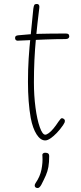

<svg xmlns="http://www.w3.org/2000/svg" viewBox="-20 -700 409 968"><path d="M148 -656Q150 -670 153 -675Q156 -680 165 -680Q171 -680 174 -677.5Q177 -675 178 -670.5Q179 -666 178 -659Q168 -578 162 -514.5Q156 -451 153.5 -396.5Q151 -342 151 -285Q151 -218 159 -157.5Q167 -97 180.5 -59Q194 -21 208 -21Q215 -21 226 -29Q237 -37 249.5 -52Q262 -67 275 -87Q282 -97 285.5 -100.5Q289 -104 292 -104Q296 -104 299.5 -102Q303 -100 305 -97.5Q307 -95 307 -91Q307 -86 305.5 -82Q304 -78 298 -69Q283 -47 266 -29.5Q249 -12 234 -2Q219 8 208 8Q184 8 164.5 -22.5Q145 -53 135 -105Q128 -144 124.5 -190Q121 -236 121 -288Q121 -349 124.5 -404.5Q128 -460 134.5 -520.5Q141 -581 148 -656ZM72 -495Q65 -494 60.5 -497.5Q56 -501 56 -508Q56 -515 59.5 -518Q63 -521 71 -522Q104 -525 128.5 -527Q153 -529 177.5 -529.5Q202 -530 233 -530.5Q264 -531 310 -531Q320 -531 324 -528.5Q328 -526 329 -519Q330 -512 325 -507.5Q320 -503 310 -503Q285 -503 261 -502.5Q237 -502 210.5 -501Q184 -500 150.5 -498.5Q117 -497 72 -495ZM194 89Q192 79 196 74.5Q200 70 207 70Q218 70 223 74Q228 78 228 86Q228 119 224 141.5Q220 164 211 184.5Q202 205 188 232Q184 239 179.5 243.5Q175 248 170 248Q163 248 159 244.5Q155 241 155 236Q155 232 156 229Q157 226 160 222Q182 190 189 155Q196 120 194 89Z"/></svg>

Font: Playpen Sans Thin
Style: Regular
Weight: 250
Designer: Laura Meseguer, Veronika Burian, José Scaglione
Foundry: TypeTogether
Version: Version 1.001